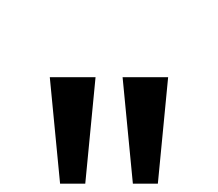

<svg xmlns="http://www.w3.org/2000/svg" viewBox="-20 -916 528 465"><path d="M211.4 -729 186.5 -471.2H125.5L100.6 -729ZM387.2 -729 362.3 -471.2H301.8L276.9 -729ZM251.5 -896.5ZM254.9 -591.8Z"/></svg>

Font: Noto Sans Gujarati
Style: Regular
Weight: 400
Designer: Monotype Design team
Foundry: Monotype Imaging Inc.
Version: Version 1.02 uh